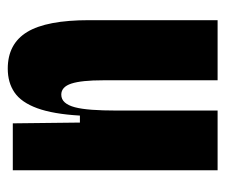

<svg xmlns="http://www.w3.org/2000/svg" viewBox="-63 -505 581 495"><g transform="rotate(90 227.5 -257.5)"><path d="M157 13Q93 13 62.5 -37Q32 -87 32 -197V-528H187V-233Q187 -177 195.5 -151Q204 -125 224 -125Q236 -125 244 -134Q252 -143 256.5 -160Q261 -177 263 -204Q265 -231 265 -267V-528H419V-232V0H298L296 -173H278Q274 -104 259 -63Q244 -22 218.5 -4.5Q193 13 157 13Z"/></g></svg>

Font: Bricolage Grotesque 48pt Condensed ExtraBold
Style: Regular
Weight: 800
Width: 3
Designer: Mathieu Triay
Foundry: Atelier Triay
Version: Version 1.001;gftools[0.9.33.dev8+g029e19f]